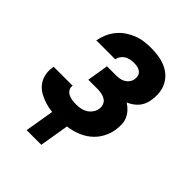

<svg xmlns="http://www.w3.org/2000/svg" viewBox="-194 -634 889 889"><g transform="rotate(45 250.0 -189.5)"><path d="M135 149 159 6Q170 7 180.5 7.5Q191 8 202 8H204Q179 8 155.5 5.5Q132 3 110 -4Q88 -11 68 -22.5Q48 -34 34.5 -52Q21 -70 16 -93Q11 -116 15 -140L16 -147H140V-145Q138 -132 145 -121.5Q152 -111 163.5 -105.5Q175 -100 188.5 -98.5Q202 -97 215 -97Q229 -97 243.5 -100Q258 -103 270.5 -111Q283 -119 292 -132Q301 -145 303 -159Q305 -173 300 -186Q295 -199 283.5 -206Q272 -213 258 -215.5Q244 -218 230 -218H172L189 -323H247Q259 -323 271.5 -325Q284 -327 295 -333.5Q306 -340 313.5 -351Q321 -362 322 -373Q324 -385 320.5 -395.5Q317 -406 308 -412.5Q299 -419 288 -421Q277 -423 265 -423Q254 -423 242 -420.5Q230 -418 220 -412Q210 -406 202.5 -395.5Q195 -385 194 -374L193 -373H69L70 -376Q74 -398 83.5 -419.5Q93 -441 108 -459.5Q123 -478 143 -491.5Q163 -505 184.5 -513.5Q206 -522 228.5 -525Q251 -528 273 -528Q298 -528 322 -524.5Q346 -521 367.5 -512Q389 -503 406 -488Q423 -473 433.5 -452.5Q444 -432 446.5 -408Q449 -384 445 -360Q443 -345 437.5 -331Q432 -317 422 -305Q412 -293 399 -284Q386 -275 372 -269Q388 -259 400 -246Q412 -233 419.5 -216.5Q427 -200 427.5 -180.5Q428 -161 425 -142Q420 -113 405 -86Q390 -59 366 -39.5Q342 -20 313.5 -9.5Q285 1 255 5L231 149Z"/></g></svg>

Font: Iosevka Extrabold Oblique
Style: Regular
Weight: 800
Italic angle: -9°
Monospace: yes
Designer: Belleve Invis
Foundry: Belleve Invis
Version: Version 32.5.0; ttfautohint (v1.8.4)